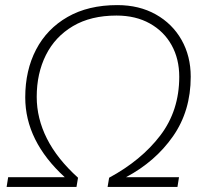

<svg xmlns="http://www.w3.org/2000/svg" viewBox="-20 -733 800 753"><path d="M6 0 12 -38H234Q79 -180 79 -351Q79 -457 121.5 -538.5Q164 -620 245 -666.5Q326 -713 440 -713Q526 -713 591 -676.5Q656 -640 692 -576.5Q728 -513 728 -432Q728 -298 658.5 -198.5Q589 -99 474 -38H682L676 0H402L408 -36Q534 -104 608.5 -201.5Q683 -299 683 -432Q683 -502 653 -556Q623 -610 567.5 -641Q512 -672 437 -672Q336 -672 266 -630.5Q196 -589 160 -517Q124 -445 124 -353Q124 -269 164 -189.5Q204 -110 286 -36L280 0Z"/></svg>

Font: Nunito Sans ExtraLight
Style: Italic
Weight: 200
Italic angle: -9°
Designer: Vernon Adams
Foundry: Vernon Adams
Version: Version 3.006; ttfautohint (v1.8.3)